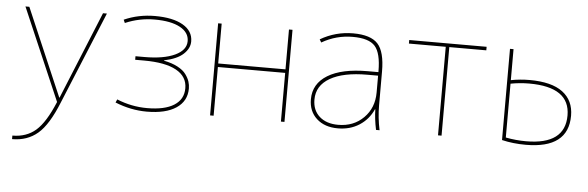

<svg xmlns="http://www.w3.org/2000/svg" viewBox="-49 -690 3310 1080"><g transform="rotate(5 1606.5 -150.0)"><path d="M290 -26H292L494 -520H516L302 -1Q250 129 191 179.5Q132 230 46 230V210Q125 210 178 164Q231 118 280 0L56 -520H78Z M859 -284Q905 -275 937 -258Q969 -241 984.5 -219.5Q1000 -198 1006 -179Q1012 -160 1012 -140Q1012 -69 953 -29.5Q894 10 787 10Q697 10 608 -26L616 -44Q699 -10 787 -10Q886 -10 939 -43.5Q992 -77 992 -140Q992 -206 929.5 -240.5Q867 -275 747 -275H697V-295H747Q856 -295 919 -324.5Q982 -354 982 -405Q982 -454 930.5 -482Q879 -510 787 -510Q700 -510 621 -476L613 -494Q694 -530 787 -530Q888 -530 945 -497Q1002 -464 1002 -405Q1002 -366 967 -333.5Q932 -301 859 -286Z M1564 -520V0H1544V-275H1164V0H1144V-520H1164V-295H1544V-520Z M2067 -115H2065Q2039 -57 1987 -23.5Q1935 10 1866 10Q1791 10 1746 -31Q1701 -72 1701 -140Q1701 -228 1780.5 -276.5Q1860 -325 2006 -325H2066V-330Q2066 -432 2031.5 -471Q1997 -510 1906 -510Q1812 -510 1731 -463L1721 -480Q1807 -530 1906 -530Q2005 -530 2045.5 -486Q2086 -442 2086 -330V-140Q2086 -70 2101 0H2081Q2068 -62 2067 -115ZM1721 -140Q1721 -80 1760 -45Q1799 -10 1866 -10Q1953 -10 2009.5 -66.5Q2066 -123 2066 -210V-305H2006Q1870 -305 1795.5 -262Q1721 -219 1721 -140Z M2660 -500H2451V0H2431V-500H2223V-520H2660Z M2792 -520H2812V-345Q2864 -355 2917 -355Q3042 -355 3104.5 -308Q3167 -261 3167 -175Q3167 10 2927 10Q2855 10 2792 -5ZM2812 -325V-21Q2869 -10 2927 -10Q3147 -10 3147 -175Q3147 -335 2917 -335Q2864 -335 2812 -325Z"/></g></svg>

Font: M PLUS 1p Thin
Style: Regular
Weight: 250
Version: Version 1.062